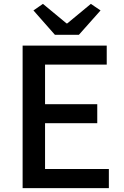

<svg xmlns="http://www.w3.org/2000/svg" viewBox="-20 -973 640 993"><path d="M97 0V-737H532V-639H213V-434H483V-336H213V-99H543V0ZM264 -793 153 -919 202 -953 324 -852H328L450 -953L500 -919L388 -793Z"/></svg>

Font: Noto Sans SC Medium
Style: Regular
Weight: 500
Designer: Ryoko NISHIZUKA  (kana, bopomofo & ideographs); Paul D. Hunt (Latin, Greek & Cyrillic); Sandoll Communications , Soo-you
Foundry: Adobe
Version: Version 2.004-H2;hotconv 1.0.118;makeotfexe 2.5.65603